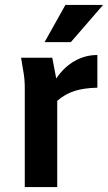

<svg xmlns="http://www.w3.org/2000/svg" viewBox="-20 -755 436 775"><path d="M65 -522H191L207 -438Q237 -483 280 -508Q323 -533 373 -533V-401Q320 -400 281.5 -388Q243 -376 211 -348V0H80V-398Q80 -419 78.5 -436Q77 -453 73 -474ZM160 -585 244 -735H396L266 -585Z"/></svg>

Font: Radio Canada SemiBold
Style: Regular
Weight: 600
Designer: Charles Daoud, Etienne Aubert Bonn, Alexandre Saumier Demers, Jacques Le Bailly
Foundry: Radio-Canada
Version: Version 2.104; ttfautohint (v1.8.4.7-5d5b);gftools[0.9.28.de